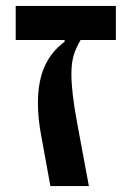

<svg xmlns="http://www.w3.org/2000/svg" viewBox="-20 -628 438 648"><path d="M33 -608H371V-493H252Q235 -464 228 -439Q221 -414 221 -377Q221 -348 225.5 -308.5Q230 -269 240 -215L280 0H150L120 -165Q108 -226 108 -281Q108 -353 130.5 -403.5Q153 -454 198 -487V-493H33Z"/></svg>

Font: IBM Plex Sans Hebrew SemiBold
Style: Regular
Weight: 600
Designer: Mike Abbink, Paul van der Laan, Pieter van Rosmalen, Yanek Iontef
Foundry: Bold Monday
Version: Version 1.2